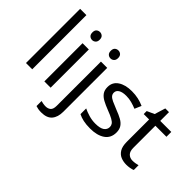

<svg xmlns="http://www.w3.org/2000/svg" viewBox="-145 -1212 1905 1905"><g transform="rotate(45 807.0 -260.0)"><path d="M173 0H85V-760H173Z M388 -737Q408 -737 423.5 -723.5Q439 -710 439 -681Q439 -653 423.5 -639Q408 -625 388 -625Q366 -625 351 -639Q336 -653 336 -681Q336 -710 351 -723.5Q366 -737 388 -737ZM431 -536V0H343V-536Z M594 -681Q594 -710 609 -723.5Q624 -737 646 -737Q666 -737 681.5 -723.5Q697 -710 697 -681Q697 -653 681.5 -639Q666 -625 646 -625Q624 -625 609 -639Q594 -653 594 -681ZM538 240Q513 240 494 236.5Q475 233 461 228V157Q476 161 492 164Q508 167 527 167Q559 167 580 149.5Q601 132 601 83V-536H689V80Q689 155 653 197.5Q617 240 538 240Z M1208 -148Q1208 -70 1150 -30Q1092 10 994 10Q938 10 897.5 1Q857 -8 826 -24V-104Q858 -88 903.5 -74.5Q949 -61 996 -61Q1063 -61 1093 -82.5Q1123 -104 1123 -140Q1123 -160 1112 -176Q1101 -192 1072.5 -208Q1044 -224 991 -244Q939 -264 902 -284Q865 -304 845 -332Q825 -360 825 -404Q825 -472 880.5 -509Q936 -546 1026 -546Q1075 -546 1117.5 -536.5Q1160 -527 1197 -510L1167 -440Q1133 -454 1096 -464Q1059 -474 1020 -474Q966 -474 937.5 -456.5Q909 -439 909 -409Q909 -387 922 -371.5Q935 -356 965.5 -341.5Q996 -327 1047 -307Q1098 -288 1134 -268Q1170 -248 1189 -219.5Q1208 -191 1208 -148Z M1517 -62Q1537 -62 1558 -65.5Q1579 -69 1592 -73V-6Q1578 1 1552 5.5Q1526 10 1502 10Q1460 10 1424.5 -4.5Q1389 -19 1367 -55Q1345 -91 1345 -156V-468H1269V-510L1346 -545L1381 -659H1433V-536H1588V-468H1433V-158Q1433 -109 1456.5 -85.5Q1480 -62 1517 -62Z"/></g></svg>

Font: Noto Sans
Style: Regular
Weight: 400
Designer: Monotype Design Team
Foundry: Monotype Imaging Inc.
Version: Version 2.007